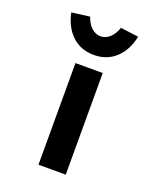

<svg xmlns="http://www.w3.org/2000/svg" viewBox="-142 -853 772 939"><g transform="rotate(20 244.0 -383.5)"><path d="M173 0V-529H315V0ZM243 -597Q175 -597 129.5 -639.5Q84 -682 69 -755L163 -767Q174 -733 195.5 -713.5Q217 -694 243 -694Q269 -694 290.5 -713.5Q312 -733 323 -767L417 -755Q402 -682 356.5 -639.5Q311 -597 243 -597Z"/></g></svg>

Font: Lexend Tera SemiBold
Style: Regular
Weight: 600
Version: Version 1.007